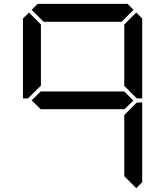

<svg xmlns="http://www.w3.org/2000/svg" viewBox="-20 -1020 856 995"><path d="M130 -515 126 -510H99V-924L130 -955L192 -893V-576ZM144 -969 175 -1000H641L672 -969L610 -907H206ZM671 -499 624 -453V-454H192V-453L144 -500L192 -547V-546H624ZM685 -485 690 -489H717V-76L686 -45L624 -107V-424ZM686 -955 717 -924V-510H690L685 -514L624 -575V-893Z"/></svg>

Font: DSEG7 Classic
Style: Regular
Weight: 400
Designer: Keshikan(Twitter:@keshinomi_88pro)
Version: Version 0.46